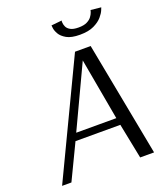

<svg xmlns="http://www.w3.org/2000/svg" viewBox="-151 -929 869 1026"><g transform="rotate(-20 284.0 -415.5)"><path d="M422 -650 546 0H467L427 -200H172L76 0H23L333 -650ZM191 -241H419L356 -592ZM396 -765Q426 -765 444 -774Q462 -783 471 -795.5Q480 -808 483 -817Q486 -826 486 -826L487 -831L546 -825Q546 -825 540 -810Q534 -795 517.5 -775.5Q501 -756 470 -741Q439 -726 390 -726Q341 -726 314.5 -741Q288 -756 277 -775.5Q266 -795 264.5 -810Q263 -825 263 -825L323 -831L322 -826Q322 -826 322.5 -817Q323 -808 328.5 -795.5Q334 -783 350 -774Q366 -765 396 -765Z"/></g></svg>

Font: Arsenal SC
Style: Italic
Weight: 400
Italic angle: -9.10001°
Designer: Andrij Shevchenko
Foundry: Stairsfor
Version: Version 2.001; ttfautohint (v1.8.4.7-5d5b)